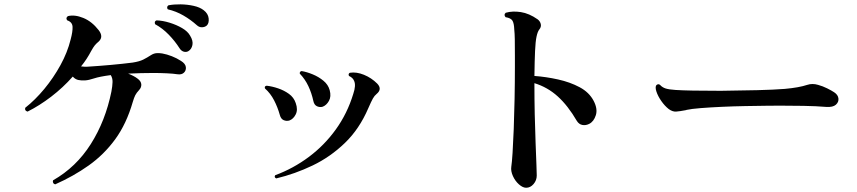

<svg xmlns="http://www.w3.org/2000/svg" viewBox="-20 -833 4040 905"><path d="M240 36Q233 34 230.5 28.5Q228 23 230 17Q339 -45 408 -154Q477 -263 505 -401Q510 -427 510.5 -446Q511 -465 502 -479Q449 -472 423.5 -463.5Q398 -455 381 -454Q362 -453 349 -456Q336 -459 326 -469L323 -472Q277 -420 221.5 -377.5Q166 -335 110 -307Q95 -311 99 -325Q146 -362 189 -414Q232 -466 265 -526Q298 -586 313 -647Q323 -684 322 -706.5Q321 -729 297 -737Q288 -748 300 -757Q332 -765 372.5 -748.5Q413 -732 445 -691Q469 -660 446 -638Q434 -628 427 -619.5Q420 -611 410 -593Q400 -574 388 -555.5Q376 -537 362 -520Q370 -519 379 -518.5Q388 -518 398 -519Q447 -522 502.5 -527Q558 -532 605 -538Q637 -543 655 -552Q673 -561 693 -574Q706 -582 719.5 -582.5Q733 -583 745 -581Q767 -577 790 -568Q813 -559 833 -546Q854 -533 856 -517Q858 -501 847 -490.5Q836 -480 816 -483Q797 -486 766 -487.5Q735 -489 703 -489Q646 -489 584 -486Q597 -481 608.5 -475Q620 -469 629 -462Q645 -450 646 -435.5Q647 -421 636 -409Q623 -395 617.5 -384Q612 -373 606 -353Q576 -249 523 -176.5Q470 -104 398 -53Q326 -2 240 36ZM868 -592Q858 -586 846 -589.5Q834 -593 826 -606Q805 -639 775.5 -669.5Q746 -700 711 -719Q706 -733 718 -737Q747 -736 779.5 -726Q812 -716 838.5 -700.5Q865 -685 876 -665Q891 -641 887 -621Q883 -601 868 -592ZM955 -713Q946 -705 932.5 -704.5Q919 -704 908 -714Q879 -740 844.5 -760Q810 -780 771 -789Q767 -794 768 -799.5Q769 -805 774 -808Q800 -813 831.5 -812.5Q863 -812 892.5 -805.5Q922 -799 940 -785Q961 -769 963.5 -746.5Q966 -724 955 -713Z M1282 8Q1271 3 1277 -7Q1363 -39 1436 -93.5Q1509 -148 1563 -223Q1617 -298 1645 -390Q1659 -431 1649 -452Q1643 -467 1625 -475Q1620 -485 1629 -490Q1660 -495 1695.5 -480.5Q1731 -466 1758 -439Q1783 -413 1755 -390Q1745 -382 1737.5 -368.5Q1730 -355 1716 -323Q1674 -225 1605.5 -159Q1537 -93 1453.5 -53Q1370 -13 1282 8ZM1344 -265Q1331 -261 1317.5 -266.5Q1304 -272 1299 -291Q1289 -327 1272 -360Q1255 -393 1229 -416Q1225 -427 1237 -429Q1263 -426 1291 -416.5Q1319 -407 1342 -390.5Q1365 -374 1374 -347Q1385 -316 1374 -294Q1363 -272 1344 -265ZM1501 -330Q1488 -326 1474.5 -332Q1461 -338 1457 -357Q1449 -394 1433.5 -427Q1418 -460 1393 -486Q1392 -491 1395 -494.5Q1398 -498 1402 -498Q1426 -494 1454 -482.5Q1482 -471 1504.5 -452.5Q1527 -434 1534 -408Q1542 -378 1530.5 -357.5Q1519 -337 1501 -330Z M2460 52Q2444 52 2426 36Q2408 20 2397.5 -3.5Q2387 -27 2390 -47Q2393 -66 2396 -112.5Q2399 -159 2401.5 -224.5Q2404 -290 2405.5 -366.5Q2407 -443 2407 -521Q2407 -535 2407 -547Q2407 -559 2407 -570Q2407 -619 2406.5 -647.5Q2406 -676 2404 -694Q2403 -723 2395.5 -735.5Q2388 -748 2363 -752Q2353 -764 2364 -773Q2396 -782 2435 -776Q2474 -770 2514 -742Q2526 -733 2529 -719.5Q2532 -706 2522 -694Q2514 -684 2509 -660.5Q2504 -637 2502 -592.5Q2500 -548 2499 -475Q2554 -471 2610.5 -458.5Q2667 -446 2712 -422Q2757 -398 2778 -358Q2798 -320 2788.5 -290Q2779 -260 2757 -249Q2741 -241 2725 -244Q2709 -247 2699 -263Q2657 -335 2609 -378.5Q2561 -422 2499 -441V-433Q2499 -366 2500.5 -294.5Q2502 -223 2504.5 -160.5Q2507 -98 2508.5 -56Q2510 -14 2510 -6Q2510 17 2495 34.5Q2480 52 2460 52Z M3216 -315Q3215 -315 3214 -314Q3183 -308 3166.5 -307Q3150 -306 3132 -319Q3113 -334 3097 -357Q3081 -380 3074 -401.5Q3067 -423 3074 -432Q3084 -440 3092 -432Q3102 -421 3117.5 -416Q3133 -411 3164 -409Q3194 -407 3247 -406Q3300 -405 3378 -405Q3472 -406 3550 -408Q3628 -410 3679 -414Q3746 -420 3785 -433Q3809 -441 3836 -433Q3858 -427 3879 -416.5Q3900 -406 3912 -398Q3930 -386 3932 -369Q3934 -352 3920 -339.5Q3906 -327 3875 -329Q3828 -333 3767 -334Q3706 -335 3656 -335Q3635 -335 3591 -334.5Q3547 -334 3492.5 -333Q3438 -332 3383 -329.5Q3328 -327 3283.5 -323.5Q3239 -320 3216 -315Z"/></svg>

Font: Zen Old Mincho Black
Style: Regular
Weight: 900
Designer: Yoshimichi Ohira
Foundry: Positype
Version: Version 1.001